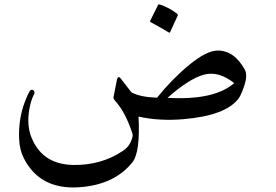

<svg xmlns="http://www.w3.org/2000/svg" viewBox="-20 -623 1253 873"><path d="M969.2 -393.1Q1044.9 -394 1093.8 -305.2Q1106 -278.8 1091.3 -235.1Q1076.7 -191.4 1065.9 -176.8Q1008.8 -97.7 814.5 -81.1Q705.1 -71.8 609.9 -92.8Q618.2 68.8 582.5 114.3Q500 217.8 338.9 228.5Q161.1 240.2 87.9 95.7Q68.8 57.6 66.9 7.3Q63.5 -81.1 92.3 -158.2Q104 -190.4 116.2 -210Q120.1 -215.8 126.5 -214.6Q132.8 -213.4 135.5 -207.8Q138.2 -202.1 135.7 -195.8Q124 -174.8 117.2 -145Q99.6 -68.4 118.7 -9.8Q165 123 310.1 127Q439.5 129.9 539.6 62.5Q573.2 40.5 583 -3.4Q584.5 -8.8 581.5 -17.6Q550.3 -112.8 504.4 -163.6Q494.6 -174.8 496.1 -181.2L512.2 -263.2Q518.1 -280.3 529.3 -265.6L577.6 -203.1Q616.7 -181.6 693.8 -178.7Q765.1 -266.6 842.3 -329.6Q919.4 -392.6 969.2 -393.1ZM1044.9 -245.1Q973.6 -301.8 906.7 -283.4Q839.8 -265.1 741.7 -178.2Q954.1 -166 1044.9 -245.1ZM698.7 -600.6Q700.7 -604.5 706.5 -602.5Q748.5 -588.9 784.7 -561Q789.6 -557.1 788.1 -552.2L753.4 -476.6Q751.5 -472.2 743.2 -478Q734.9 -483.9 665.5 -522Q661.1 -524.4 662.6 -527.8Z"/></svg>

Font: Amiri
Style: Slanted
Weight: 400
Italic angle: 9°
Designer: Khaled Hosny
Version: Version 000.107